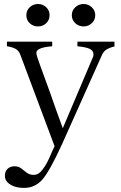

<svg xmlns="http://www.w3.org/2000/svg" viewBox="-20 -709 591 936"><path d="M3.9 147.5Q3.9 126 17.1 113.8Q30.3 101.6 50.8 101.6Q70.3 101.6 84 112.3Q96.7 123 110.8 133.3Q125 143.6 144.5 143.6Q163.1 143.6 177.7 128.9Q200.2 105.5 219.7 62.5Q238.3 18.6 246.1 3.9Q204.1 -107.4 163.1 -217.8Q122.1 -328.1 80.1 -439.5Q72.3 -462.9 54.2 -471.7Q36.1 -480.5 13.7 -483.4V-505.9H234.4V-483.4Q157.2 -477.5 157.2 -451.2Q157.2 -439.5 174.8 -392.6Q192.4 -345.7 223.6 -258.8Q253.9 -170.9 286.1 -84L433.6 -431.6Q435.5 -435.5 435.5 -439.5V-445.3Q435.5 -461.9 417.5 -470.7Q399.4 -479.5 357.4 -483.4V-505.9H538.1V-482.4Q515.6 -477.5 499.5 -467.8Q483.4 -458 474.6 -435.5L283.2 -7.8Q220.7 128.9 185.1 168Q149.4 207 97.7 207Q44.9 207 17.6 180.7Q3.9 168 3.9 147.5ZM63.5 -483.4ZM108.4 -634.8Q108.4 -658.2 125 -673.8Q141.6 -689.5 165 -689.5Q188.5 -689.5 205.1 -673.8Q221.7 -658.2 221.7 -634.8Q221.7 -611.3 205.1 -595.7Q188.5 -580.1 165 -580.1Q141.6 -580.1 125 -595.7Q108.4 -611.3 108.4 -634.8ZM142.6 -483.4ZM330.1 -634.8Q330.1 -658.2 347.2 -673.8Q364.3 -689.5 387.7 -689.5Q410.2 -689.5 427.2 -673.8Q444.3 -658.2 444.3 -634.8Q444.3 -611.3 427.2 -595.7Q410.2 -580.1 387.7 -580.1Q364.3 -580.1 347.2 -595.7Q330.1 -611.3 330.1 -634.8ZM455.1 -483.4ZM497.1 -482.4Z"/></svg>

Font: GenEi Koburi Mincho v6
Style: Regular
Weight: 400
Designer: o_tamon (Modified)
Foundry: o_tamon / Adobe Systems Incorporated
Version: Version 6.1